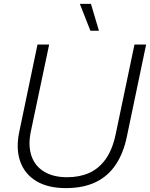

<svg xmlns="http://www.w3.org/2000/svg" viewBox="-20 -958 772 988"><path d="M319 10Q227 10 167 -26Q107 -62 84 -127.5Q61 -193 79 -279L173 -729H233L138 -278Q124 -208 142 -155.5Q160 -103 207.5 -74.5Q255 -46 325 -46Q388 -46 437.5 -67.5Q487 -89 522.5 -137.5Q558 -186 575 -266L672 -729H732L633 -256Q616 -172 576.5 -112Q537 -52 473 -21Q409 10 319 10ZM445 -800 391 -938H448L489 -800Z"/></svg>

Font: Mona Sans ExtraLight Light
Style: Italic
Weight: 300
Italic angle: -11.6951°
Version: Version 2.000